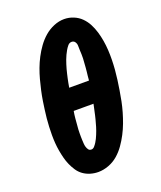

<svg xmlns="http://www.w3.org/2000/svg" viewBox="-139 -833 779 930"><g transform="rotate(-20 250.0 -368.5)"><path d="M207 8Q186 8 166 2Q146 -4 130 -15.5Q114 -27 103 -43.5Q92 -60 84 -78Q76 -96 71 -115.5Q66 -135 62.5 -155Q59 -175 57.5 -195.5Q56 -216 56 -237Q56 -258 57 -279.5Q58 -301 60 -322Q62 -343 65 -364Q68 -385 71 -406Q75 -432 81 -459Q87 -486 94 -512Q101 -538 110.5 -563.5Q120 -589 133 -614Q146 -639 163 -662.5Q180 -686 201.5 -704.5Q223 -723 249.5 -734Q276 -745 303 -745Q328 -745 351 -735.5Q374 -726 390.5 -709.5Q407 -693 418 -672Q429 -651 436 -627.5Q443 -604 447 -580Q451 -556 452.5 -531Q454 -506 453.5 -480.5Q453 -455 451 -430Q449 -405 445.5 -379.5Q442 -354 438 -329Q434 -303 428.5 -276Q423 -249 415.5 -223Q408 -197 398.5 -171.5Q389 -146 376 -121Q363 -96 346.5 -72.5Q330 -49 308.5 -30.5Q287 -12 260 -2Q233 8 207 8ZM213 -424H315Q316 -436 317 -447Q318 -458 319.5 -469Q321 -480 321.5 -491Q322 -502 323 -513Q324 -524 324.5 -535Q325 -546 324.5 -556.5Q324 -567 323.5 -578Q323 -589 323 -600Q323 -611 317 -620Q311 -629 300 -629Q288 -629 280 -619.5Q272 -610 266 -599.5Q260 -589 255 -578.5Q250 -568 246 -557Q242 -546 238.5 -535Q235 -524 232 -513Q229 -502 226.5 -491Q224 -480 221.5 -469Q219 -458 217 -447Q215 -436 213 -424ZM212 -106Q221 -106 228 -114Q235 -122 240 -130Q245 -138 249.5 -147Q254 -156 257.5 -165Q261 -174 264.5 -183Q268 -192 270.5 -201Q273 -210 275.5 -219Q278 -228 280.5 -237Q283 -246 285 -255.5Q287 -265 289 -274Q291 -283 293 -292Q295 -301 297 -311H195Q193 -301 192 -292Q191 -283 190 -274Q189 -265 188.5 -255.5Q188 -246 187 -237Q186 -228 185.5 -219Q185 -210 185 -200.5Q185 -191 185 -182Q185 -173 185.5 -164Q186 -155 186.5 -146Q187 -137 189.5 -128.5Q192 -120 197 -113Q202 -106 212 -106Z"/></g></svg>

Font: Iosevka Slab Heavy Oblique
Style: Regular
Weight: 900
Italic angle: -9°
Monospace: yes
Designer: Belleve Invis
Foundry: Belleve Invis
Version: Version 11.1.1; ttfautohint (v1.8.3)